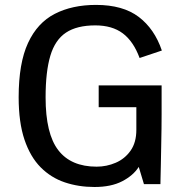

<svg xmlns="http://www.w3.org/2000/svg" viewBox="-20 -747 735 779"><path d="M363.3 11.7Q298.8 11.7 242.9 -7.1Q187 -25.9 145 -68.1Q103 -110.4 79.3 -180.4Q55.7 -250.5 55.7 -352.5Q55.7 -490.7 93.8 -572.8Q131.8 -654.8 202.4 -690.9Q272.9 -727.1 369.6 -727.1Q478.5 -727.1 542.7 -678.5Q606.9 -629.9 636.7 -542L546.4 -511.7Q521.5 -579.1 478.3 -611.6Q435.1 -644 366.7 -644Q292 -644 247.8 -614.7Q203.6 -585.4 184.3 -521Q165 -456.5 165 -352.1Q165 -204.1 216.6 -137.5Q268.1 -70.8 372.1 -70.8Q412.6 -70.8 449.5 -86.7Q486.3 -102.5 509.8 -135.7Q533.2 -168.9 533.2 -220.2V-312H380.4V-400.4H635.7V-283.7Q635.7 -261.2 635.3 -226.1Q634.8 -190.9 634 -151.9Q633.3 -112.8 632.6 -78.1Q631.8 -43.5 631.3 -21.7Q630.9 0 630.9 0H564L543 -69.8Q520.5 -34.7 475.6 -11.5Q430.7 11.7 363.3 11.7Z"/></svg>

Font: Pontano Sans SemiBold
Style: Regular
Weight: 600
Designer: Vernon Adams
Foundry: Vernon Adams
Version: Version 2.001